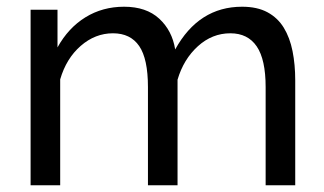

<svg xmlns="http://www.w3.org/2000/svg" viewBox="-20 -551 964 571"><path d="M858 0H770V-292Q770 -374 743.5 -413Q717 -452 665 -452Q611 -452 568.5 -413.5Q526 -375 508 -314V0H420V-292Q420 -376 394 -414Q368 -452 316 -452Q263 -452 220 -414.5Q177 -377 159 -315V0H71V-522H151V-410Q183 -468 234 -499.5Q285 -531 349 -531Q415 -531 453.5 -495.5Q492 -460 501 -404Q571 -531 700 -531Q745 -531 775.5 -514.5Q806 -498 824 -468.5Q842 -439 850 -399Q858 -359 858 -312Z"/></svg>

Font: Boldmen Medium
Style: Regular
Weight: 400
Designer: Matt McInerney, Pablo Impallari, Rodrigo Fuenzalida
Foundry: LIVING CONCEPT
Version: Version 1.000